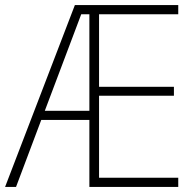

<svg xmlns="http://www.w3.org/2000/svg" viewBox="-21 -734 752 754"><path d="M679 0H330V-263H141L42 0H-1L273 -714H679V-678H368V-393H662V-358H368V-36H679ZM155 -299H330V-678H298Z"/></svg>

Font: Noto Sans Lao Looped SemiCondensed ExtraLight
Style: Regular
Weight: 200
Width: 4
Designer: Mark Frömberg, Ben Mitchell
Foundry: The Fontpad Ltd
Version: Version 1.002; ttfautohint (v1.8.4.7-5d5b)